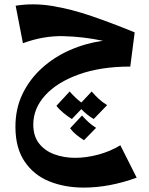

<svg xmlns="http://www.w3.org/2000/svg" viewBox="-20 -431 675 871"><path d="M360 420Q273 420 203 391.5Q133 363 91.5 301.5Q50 240 50 144Q50 62 82 -4.5Q114 -71 169.5 -121.5Q225 -172 296.5 -203.5Q368 -235 447 -246Q356 -265 266.5 -267Q177 -269 84 -235L51 -405Q131 -418 216.5 -404Q302 -390 395.5 -358Q489 -326 591 -284L571 -129Q437 -129 338 -93.5Q239 -58 185 1.5Q131 61 131 134Q131 186 157 219.5Q183 253 226.5 269Q270 285 321 285Q371 285 425.5 270.5Q480 256 526 228L600 375Q476 420 360 420ZM306 109Q287 97 268 81.5Q249 66 236 49L296 -16Q322 14 349 34L396 -16Q412 3 428.5 18Q445 33 466 46L405 109Q390 100 375.5 88.5Q361 77 349 64ZM361 205Q343 194 326.5 180.5Q310 167 298 151L352 93Q367 110 382 123.5Q397 137 416 149Z"/></svg>

Font: Marhey SemiBold
Style: Regular
Weight: 600
Designer: Nur Syamsi & Bustanul Arifin
Foundry: Namelatype
Version: Version 1.000; ttfautohint (v1.8.4.7-5d5b)